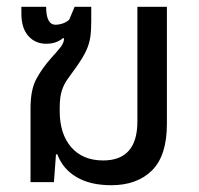

<svg xmlns="http://www.w3.org/2000/svg" viewBox="-20 -537 586 566"><path d="M308 9Q246 9 205.5 -15Q165 -39 149 -82H145L139 0H70V-218Q70 -273 87.5 -305Q105 -337 131 -366Q150 -387 159 -398.5Q168 -410 169 -423L166 -425Q157 -417 144.5 -412.5Q132 -408 116 -408Q84 -408 63.5 -431Q43 -454 43 -497V-517H116Q116 -464 144 -464Q153 -464 164 -467.5Q175 -471 184 -479L200 -517H249V-474Q249 -446 246 -426.5Q243 -407 234 -387.5Q225 -368 206 -341Q192 -321 180.5 -305.5Q169 -290 162.5 -270.5Q156 -251 156 -219V-210Q156 -142 190 -103Q224 -64 284 -64Q385 -64 385 -179V-517H472V-172Q472 -78 428 -34.5Q384 9 308 9Z"/></svg>

Font: Noto Sans Thai UI SemCond
Style: Regular
Weight: 400
Width: 4
Designer: Monotype Design Team
Foundry: Monotype Imaging Inc.
Version: Version 2.000